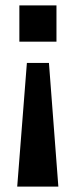

<svg xmlns="http://www.w3.org/2000/svg" viewBox="-20 -514 282 714"><path d="M44 180 80 -280H162L197 180ZM52 -359V-494H190V-359Z"/></svg>

Font: Nunito Sans 10pt SemiCondensed
Style: Bold
Weight: 700
Width: 4
Designer: Vernon Adams
Foundry: Vernon Adams
Version: Version 3.101;gftools[0.9.27]